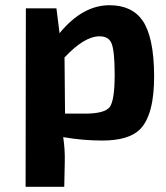

<svg xmlns="http://www.w3.org/2000/svg" viewBox="-20 -525 637 735"><path d="M208 -398Q296 -505 399 -505Q485 -505 526 -446Q569 -383 570 -237Q571 -86 516 -30Q473 13 371 13Q298 13 222 0Q229 47 228 93L226 190H78L79 -493H196ZM305 -90Q380 -90 400 -115Q419 -141 419 -239Q419 -330 407 -359Q396 -386 361 -386Q303 -386 227 -305L229 -90Z"/></svg>

Font: Taylor Sans Bold LRS
Style: Bold
Weight: 700
Italic angle: -8°
Designer: Natanael Gama
Version: Version 1.001 September 8, 2015